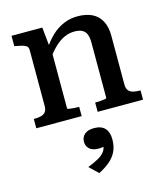

<svg xmlns="http://www.w3.org/2000/svg" viewBox="-127 -646 939 1079"><g transform="rotate(-15 342.5 -106.5)"><path d="M39 0V-54H42Q65 -54 82 -58.5Q99 -63 108 -75Q117 -87 117 -108V-435Q117 -449 109.5 -456Q102 -463 86.5 -467.5Q71 -472 48 -476L39 -478V-538H218L230 -421L235 -417V-63Q235 -60 245.5 -58Q256 -56 271 -55Q286 -54 299 -54H303V0ZM660 0H396V-54H399Q412 -54 427 -55Q442 -56 452.5 -58Q463 -60 463 -63V-384Q463 -413 456 -432Q449 -451 432 -460.5Q415 -470 386 -470Q356 -470 327 -457Q298 -444 270.5 -417.5Q243 -391 215 -351V-413Q242 -456 274 -486Q306 -516 344 -532Q382 -548 425 -548Q475 -548 509.5 -531Q544 -514 562.5 -479.5Q581 -445 581 -393V-108Q581 -87 590.5 -75Q600 -63 616.5 -58.5Q633 -54 657 -54H660ZM316 335 265 286Q298 273 323.5 259.5Q349 246 363.5 228Q378 210 378 185L393 192Q384 197 372 199Q360 201 348 201Q314 201 296 185Q278 169 278 143Q278 117 296.5 100Q315 83 352 83Q394 83 415 105.5Q436 128 436 170Q436 211 421.5 241Q407 271 380 293.5Q353 316 316 335Z"/></g></svg>

Font: Roboto Serif Medium
Style: Regular
Weight: 500
Designer: Greg Gazdowicz
Foundry: Commercial Type
Version: Version 1.008